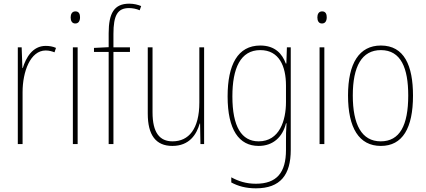

<svg xmlns="http://www.w3.org/2000/svg" viewBox="-20 -785 2321 1046"><path d="M229 -535C157 -535 121 -470 104 -414H102L98 -527H77V0H103V-283C103 -394 145 -510 229 -510C248 -510 264 -505 277 -500L285 -524C268 -532 248 -535 229 -535Z M391 -723C371 -723 365 -706 365 -690C365 -672 372 -657 390 -657C408 -657 416 -671 416 -691C416 -707 411 -723 391 -723ZM403 -527H377V0H403Z M688 -502V-527H598V-600C598 -701 620 -741 683 -741C702 -741 723 -737 741 -729L749 -752C732 -759 710 -765 684 -765C602 -765 572 -713 572 -604V-528L492 -524V-502H572V0H598V-502Z M1092 -527H1066V-227C1066 -82 1008 -15 920 -15C850 -15 811 -62 811 -173V-527H785V-166C785 -49 829 10 919 10C1012 10 1051 -53 1068 -112H1070L1072 0H1092Z M1398 -537C1275 -537 1220 -432 1220 -260C1220 -78 1282 10 1389 10C1469 10 1520 -40 1538 -113H1541C1538 -72 1538 -47 1538 -14V32C1538 156 1487 216 1374 216C1320 216 1279 202 1240 181V209C1277 229 1320 241 1374 241C1508 241 1564 167 1564 32V-527H1543L1540 -439H1537C1518 -491 1479 -537 1398 -537ZM1398 -512C1501 -512 1538 -424 1538 -319V-229C1538 -129 1503 -15 1389 -15C1296 -15 1246 -95 1246 -260C1246 -413 1290 -512 1398 -512Z M1735 -723C1715 -723 1709 -706 1709 -690C1709 -672 1716 -657 1734 -657C1752 -657 1760 -671 1760 -691C1760 -707 1755 -723 1735 -723ZM1747 -527H1721V0H1747Z M2230 -264C2230 -428 2182 -537 2055 -537C1937 -537 1876 -440 1876 -265C1876 -88 1936 10 2055 10C2173 10 2230 -87 2230 -264ZM1902 -265C1902 -423 1951 -512 2055 -512C2165 -512 2204 -413 2204 -265C2204 -102 2158 -15 2054 -15C1950 -15 1902 -107 1902 -265Z"/></svg>

Font: Noto Sans Thai Looped Condensed Thin
Style: Regular
Weight: 100
Width: 3
Designer: Sasikarn Vongin, Ben Mitchell
Foundry: The Fontpad Ltd
Version: Version 1.001